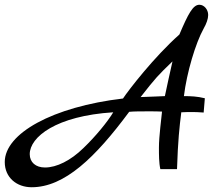

<svg xmlns="http://www.w3.org/2000/svg" viewBox="-115 -711 925 807"><path d="M746 -298C714 -306 686 -307 658 -307C670 -406 707 -530 741 -591C753 -612 760 -632 760 -648C760 -671 743 -691 723 -691C696 -691 676 -653 639 -566C533 -472 425 -332 402 -297C106 -262 -95 -150 -95 -30C-95 36 -44 76 18 76C156 76 285 -48 428 -241C448 -243 478 -243 507 -243C530 -243 552 -243 566 -242C564 -218 553 -139 553 -90C553 -61 553 -26 559 0H629C633 -122 639 -175 647 -239C665 -240 677 -240 689 -240C704 -240 718 -240 741 -238ZM236 -89C182 -36 123 -7 74 -7C35 -7 10 -29 10 -63C10 -135 121 -224 361 -239C337 -199 287 -138 236 -89ZM578 -307C569 -306 518 -305 476 -303C541 -386 548 -393 610 -453C603 -421 582 -329 578 -307Z"/></svg>

Font: Marck Script
Style: Regular
Weight: 400
Designer: Denis Masharov, Marck Fogel
Foundry: Denis Masharov
Version: Version 1.002